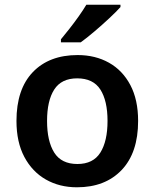

<svg xmlns="http://www.w3.org/2000/svg" viewBox="-20 -786 657 816"><path d="M567 -272Q567 -137 497 -63.5Q427 10 307 10Q233 10 175 -23Q117 -56 83.5 -119Q50 -182 50 -272Q50 -407 119.5 -479.5Q189 -552 310 -552Q385 -552 443 -519.5Q501 -487 534 -424.5Q567 -362 567 -272ZM180 -272Q180 -186 210.5 -137.5Q241 -89 309 -89Q376 -89 406.5 -137.5Q437 -186 437 -272Q437 -358 406.5 -405.5Q376 -453 308 -453Q241 -453 210.5 -405.5Q180 -358 180 -272ZM492 -756Q475 -737 444.5 -708.5Q414 -680 381 -652Q348 -624 323 -606H239V-619Q254 -637 274.5 -663Q295 -689 314.5 -716.5Q334 -744 347 -766H492Z"/></svg>

Font: Noto Sans Thai Looped SemiBold
Style: Regular
Weight: 600
Designer: Sasikarn Vongin, Ben Mitchell
Foundry: The Fontpad Ltd
Version: Version 1.001; ttfautohint (v1.8.4.7-5d5b)